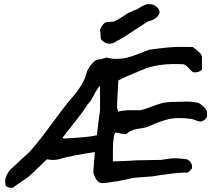

<svg xmlns="http://www.w3.org/2000/svg" viewBox="-20 -863 1068 927"><path d="M547 12Q536 13 515.5 16.5Q495 20 475 21Q458 22 447 6.5Q436 -9 431 -30V-42L438 -129Q425 -127 394.5 -122Q364 -117 345.5 -113.5Q327 -110 304.5 -105Q282 -100 269 -95Q238 -87 207 -94Q203 -91 181 -69.5Q159 -48 139.5 -29.5Q120 -11 113 -6Q102 2 77 18.5Q52 35 41 44Q6 44 6 25Q0 -8 30 -44L125 -132Q173 -187 232 -268Q291 -349 323 -386Q384 -455 398 -510Q398 -520 418 -548Q438 -576 461 -577H467L494 -585Q531 -577 545 -579Q572 -579 594 -584.5Q616 -590 652 -604.5Q688 -619 700 -623Q739 -628 763.5 -631Q788 -634 808 -635Q828 -636 837.5 -636.5Q847 -637 870.5 -636.5Q894 -636 911 -636L921 -628Q931 -621 936 -616.5Q941 -612 947.5 -604.5Q954 -597 955 -591V-528Q951 -520 936.5 -516Q922 -512 911 -515Q907 -517 889.5 -536Q872 -555 860 -553Q757 -558 687 -534Q581 -491 558 -478L551 -474L545 -349Q544 -346 547.5 -336Q551 -326 551 -324Q574 -331 615 -331H659Q683 -337 710 -347.5Q737 -358 758.5 -364Q780 -370 808 -371Q818 -371 840 -371.5Q862 -372 876.5 -372.5Q891 -373 909.5 -371Q928 -369 941 -365Q986 -335 979 -311Q983 -288 953 -277Q947 -274 927 -281.5Q907 -289 903 -289Q840 -297 800 -289Q760 -281 703 -255Q684 -246 654.5 -242.5Q625 -239 608 -229Q606 -229 598 -222.5Q590 -216 589 -216Q580 -214 561.5 -218.5Q543 -223 539 -223Q534 -221 531.5 -211Q529 -201 528 -188.5Q527 -176 526 -173Q525 -163 525 -84Q563 -84 643 -89L757 -91Q761 -91 784.5 -95Q808 -99 825.5 -99Q843 -99 881 -94Q895 -89 902.5 -76.5Q910 -64 906 -49Q898 -38 887 -30Q853 -30 818.5 -26Q784 -22 751.5 -17Q719 -12 712 -11Q704 -10 663 -7.5Q622 -5 610 -1ZM502 -652Q491 -654 479 -662.5Q467 -671 467 -676L463 -720Q463 -721 467 -729Q471 -737 478.5 -746Q486 -755 493 -756L530 -759Q536 -761 547.5 -767.5Q559 -774 575.5 -785Q592 -796 598 -800L621 -810Q644 -819 646 -821Q682 -845 700 -843Q703 -843 703 -842Q713 -845 730.5 -834.5Q748 -824 751 -803Q746 -784 728 -773Q710 -762 695 -760L621 -712Q610 -704 580 -685Q550 -666 546 -667Q527 -650 502 -652ZM283 -199Q282 -198 284.5 -196Q287 -194 289 -194Q406 -200 448 -210Q451 -244 463 -331V-446L462 -447Q450 -437 433.5 -404.5Q417 -372 403 -359Q383 -326 338 -269.5Q293 -213 283 -199Z"/></svg>

Font: Excalifont
Style: Regular
Weight: 400
Designer: Your Own Font Foundry (Virgil); Ján Filípek / DizajnDesign (Excalifont, modifications)
Foundry: Your Own Font Foundry (Virgil); Ján Filípek / DizajnDesign (Excalifont, modifications)
Version: Version 1.000;Glyphs 3.2 (3227)